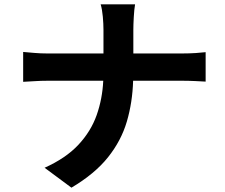

<svg xmlns="http://www.w3.org/2000/svg" viewBox="-20 -811 1040 887"><path d="M596 -564H821Q856 -564 885 -566Q914 -568 930 -570V-434Q914 -435 882 -436.5Q850 -438 820 -438H595Q592 -338 566 -249.5Q540 -161 479 -84.5Q418 -8 310 56L186 -36Q284 -80 342 -142Q400 -204 426.5 -279Q453 -354 457 -438H202Q169 -438 139.5 -436Q110 -434 87 -433V-571Q110 -569 139 -566.5Q168 -564 198 -564H458V-674Q458 -700 455 -734Q452 -768 445 -791H604Q600 -768 598 -732Q596 -696 596 -673Z"/></svg>

Font: Noto IKEA Simplified Chinese
Style: Bold
Weight: 700
Designer: Monotype Design Team
Foundry: Monotype Imaging Inc.
Version: Version 1.100